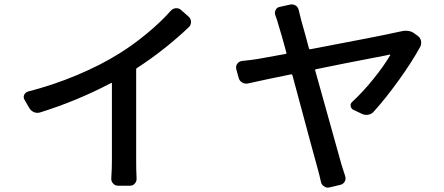

<svg xmlns="http://www.w3.org/2000/svg" viewBox="-20 -816 2040 882"><path d="M608.4 -502.9Q605.5 -501 605.5 -497.1V-81.1Q605.5 -33.2 607.4 2.9Q608.4 16.6 599.6 26.9Q590.8 37.1 577.1 37.1H522.5Q508.8 37.1 499.5 26.9Q490.2 16.6 491.2 2.9Q494.1 -42 494.1 -81.1V-432.6Q494.1 -436.5 490.2 -434.6Q332 -351.6 165 -299.8Q150.4 -294.9 136.2 -300.8Q122.1 -306.6 114.3 -320.3L92.8 -357.4Q88.9 -363.3 88.9 -370.1Q88.9 -375 90.8 -379.9Q96.7 -391.6 108.4 -395.5Q223.6 -424.8 334 -471.2Q444.3 -517.6 526.4 -569.3Q592.8 -610.4 656.7 -663.6Q720.7 -716.8 764.6 -766.6Q774.4 -777.3 788.1 -778.3Q790 -778.3 791 -778.3Q803.7 -778.3 812.5 -769.5L846.7 -739.3Q857.4 -729.5 857.4 -714.8Q857.4 -701.2 847.7 -691.4Q736.3 -585.9 608.4 -502.9Z M1697.3 -303.7Q1687.5 -292 1671.9 -289.1Q1656.2 -286.1 1642.6 -293L1603.5 -311.5Q1592.8 -316.4 1590.8 -328.6Q1588.9 -340.8 1598.6 -348.6Q1647.5 -393.6 1696.8 -455.1Q1746.1 -516.6 1772.5 -562.5Q1773.4 -563.5 1772.5 -564.5Q1771.5 -565.4 1770.5 -565.4Q1764.6 -563.5 1705.1 -552.2Q1645.5 -541 1571.8 -526.4Q1498 -511.7 1431.6 -498Q1426.8 -497.1 1427.7 -493.2Q1543.9 -77.1 1548.8 -59.6Q1553.7 -43 1565.4 -7.8Q1570.3 5.9 1563.5 18.1Q1556.6 30.3 1543 33.2L1494.1 44.9Q1489.3 45.9 1485.4 45.9Q1476.6 45.9 1468.8 40Q1457 33.2 1454.1 18.6Q1447.3 -12.7 1440.4 -37.1Q1436.5 -48.8 1323.2 -470.7Q1322.3 -474.6 1317.4 -474.6Q1197.3 -450.2 1119.1 -432.6Q1104.5 -429.7 1092.3 -437Q1080.1 -444.3 1076.2 -459L1065.4 -498Q1064.5 -502.9 1064.5 -506.8Q1064.5 -515.6 1070.3 -523.4Q1078.1 -534.2 1091.8 -536.1Q1133.8 -540 1163.1 -544.9Q1165 -544.9 1293 -568.4Q1296.9 -569.3 1295.9 -573.2Q1271.5 -663.1 1260.7 -696.3Q1252.9 -725.6 1245.1 -745.1Q1240.2 -757.8 1246.1 -770Q1252 -782.2 1264.6 -784.2L1312.5 -794.9Q1316.4 -795.9 1320.3 -795.9Q1329.1 -795.9 1337.9 -791Q1349.6 -783.2 1352.5 -768.6Q1357.4 -746.1 1364.3 -720.7Q1380.9 -664.1 1399.4 -592.8Q1401.4 -588.9 1405.3 -589.8Q1731.4 -651.4 1803.7 -668Q1812.5 -669.9 1822.3 -671.9Q1834 -674.8 1844.7 -674.8Q1866.2 -674.8 1882.8 -663.1L1897.5 -652.3Q1910.2 -643.6 1914.1 -628.9Q1915 -624 1915 -619.1Q1915 -609.4 1910.2 -600.6Q1874 -534.2 1813.5 -449.7Q1752.9 -365.2 1697.3 -303.7Z"/></svg>

Font: Gen Jyuu GothicL Medium
Style: Regular
Weight: 500
Designer: [Source Han Sans]
Ryoko NISHIZUKA  (kana & ideographs); Paul D. Hunt (Latin, Greek & Cyrillic); Wenlong ZHANG  (bopomofo
Version: Version 1.002.20150607